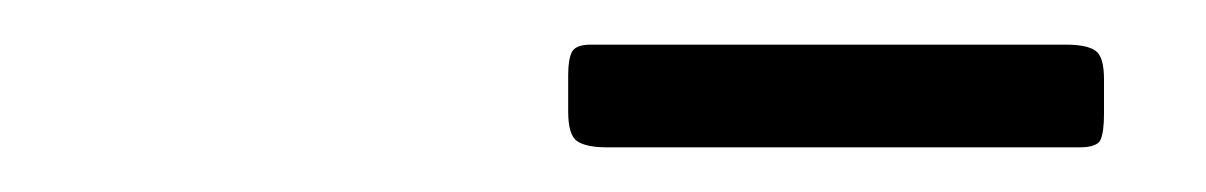

<svg xmlns="http://www.w3.org/2000/svg" viewBox="-20 -906 540 86"><path d="M234.5 -856V-872.5Q234.5 -879.5 236.2 -882.8Q238 -886 244.5 -886H457.5Q467 -886 470.8 -883.2Q474.5 -880.5 474.5 -870.5V-855Q474.5 -847 473 -843.5Q471.5 -840 463.5 -840H252Q242.5 -840 238.5 -842.8Q234.5 -845.5 234.5 -856Z"/></svg>

Font: Besley* Condensed
Style: Italic
Weight: 400
Width: 3
Italic angle: -13°
Designer: Owen Earl
Foundry: indestructible type*
Version: Version 3.000; ttfautohint (v1.8.3)